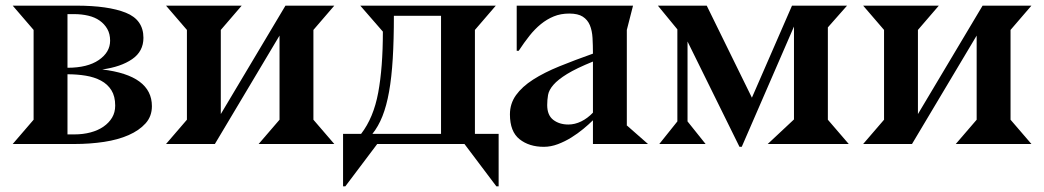

<svg xmlns="http://www.w3.org/2000/svg" viewBox="-20 -510 3699 680"><path d="M25 0 99 -86V-404L25 -490H250Q363 -490 425.5 -465Q488 -440 488 -376Q488 -328 448 -300.5Q408 -273 342 -264Q518 -243 518 -134Q518 -98 495.5 -73Q473 -48 435.5 -31.5Q398 -15 348.5 -7.5Q299 0 244 0ZM219 -270Q290 -270 330 -297.5Q370 -325 370 -366Q370 -390 360 -407.5Q350 -425 333 -437Q316 -449 292.5 -454.5Q269 -460 243 -460H219ZM244 -34Q274 -34 300.5 -41Q327 -48 346.5 -61.5Q366 -75 377 -93.5Q388 -112 388 -136Q388 -169 374.5 -190.5Q361 -212 337.5 -224.5Q314 -237 283.5 -242Q253 -247 219 -247V-34Z M642 -86V-404L568 -490H836L762 -404V-106L991 -490H1164L1090 -404V-86L1164 0H896L970 -86V-384L741 0H568Z M1195 150V-36H1259Q1303 -93 1319.5 -182Q1336 -271 1336 -398L1256 -490H1736L1662 -404V-36H1746V150H1738L1625 0H1316L1203 150ZM1542 -36V-454H1375Q1375 -369 1371 -302.5Q1367 -236 1358 -185.5Q1349 -135 1334.5 -98.5Q1320 -62 1299 -36Z M2080 -84Q2066 -70 2046 -53.5Q2026 -37 2003.5 -23Q1981 -9 1956 0.5Q1931 10 1906 10Q1854 10 1820 -17Q1786 -44 1786 -105Q1786 -143 1807.5 -173Q1829 -203 1868 -228Q1907 -253 1961 -275Q2015 -297 2080 -320Q2080 -350 2078.5 -376Q2077 -402 2069 -421Q2061 -440 2044 -451Q2027 -462 1996 -462Q1966 -462 1941.5 -452Q1917 -442 1895.5 -424.5Q1874 -407 1855 -383Q1836 -359 1817 -330H1810V-490H2222L2200 -404V-65H2201L2275 0H2080ZM2080 -292Q2021 -268 1988.5 -248Q1956 -228 1940 -209.5Q1924 -191 1921 -173.5Q1918 -156 1918 -138Q1918 -102 1939.5 -85.5Q1961 -69 1993 -69Q2016 -69 2038.5 -80Q2061 -91 2080 -111Z M2379 -80V-406L2310 -490H2483L2643 -164L2785 -490H2980L2912 -413V-86L2986 0H2699L2792 -87V-416L2607 10H2599L2415 -363V-80L2479 0H2315Z M3111 -86V-404L3037 -490H3305L3231 -404V-106L3460 -490H3633L3559 -404V-86L3633 0H3365L3439 -86V-384L3210 0H3037Z"/></svg>

Font: Bluu Next Cyrillic
Style: Bold
Weight: 700
Designer: Igor Stepanchenko
Foundry: Igor Stepanchenko
Version: Version 1.000